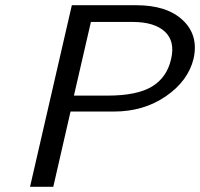

<svg xmlns="http://www.w3.org/2000/svg" viewBox="-20 -715 766 735"><path d="M95 0 255 -695H502Q619 -695 680 -637.5Q741 -580 721 -490Q700 -405 615 -346.5Q530 -288 416 -288H250L184 0ZM263 -349H392Q504 -349 561.5 -383.5Q619 -418 635 -489Q651 -557 611 -594Q571 -631 487 -631H328Z"/></svg>

Font: Coval
Style: Light Italic
Weight: 300
Foundry: Context Ltd
Version: Version 001.000